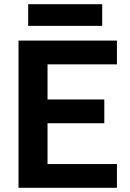

<svg xmlns="http://www.w3.org/2000/svg" viewBox="-20 -893 620 913"><path d="M68 -700H536V-587H206V-420H476V-307H206V-113H536V0H68ZM114 -873H466V-770H114Z"/></svg>

Font: Uncut Sans Variable
Style: Regular
Weight: 400
Designer: Kasper Nordkvist
Foundry: UNCUT.wtf
Version: Version 1.303;Glyphs 3.1.2 (3151)